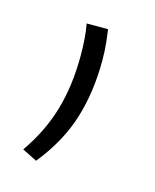

<svg xmlns="http://www.w3.org/2000/svg" viewBox="-55 -161 273 338"><g transform="rotate(15 81.5 8.0)"><path d="M64 -119.5H103Q104 -112 105.8 -96.8Q107.5 -81.5 107.5 -63.5Q107.5 -6 92.5 42.5Q77.5 91 40.5 137L13.5 123.5Q42.5 82 55.5 37.2Q68.5 -7.5 68.5 -62Q68.5 -77 67.5 -91.5Q66.5 -106 64 -119.5Z"/></g></svg>

Font: Anek Malayalam Medium ExtraLight
Style: Regular
Weight: 250
Version: Version 1.003